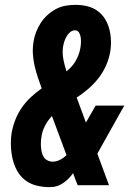

<svg xmlns="http://www.w3.org/2000/svg" viewBox="-20 -763 540 791"><path d="M184 8Q157 8 130.5 1.5Q104 -5 83.5 -21Q63 -37 50.5 -59.5Q38 -82 32 -108Q26 -134 25 -161.5Q24 -189 28 -216Q33 -243 43 -269Q53 -295 69.5 -319Q86 -343 107 -362.5Q128 -382 152 -399L151 -401Q151 -401 151 -401Q151 -401 151 -401Q143 -423 135.5 -445.5Q128 -468 122.5 -492Q117 -516 115.5 -540.5Q114 -565 118 -590Q121 -611 128.5 -630.5Q136 -650 147.5 -668Q159 -686 175.5 -701Q192 -716 211 -726Q230 -736 250.5 -739.5Q271 -743 291 -743Q316 -743 339 -737.5Q362 -732 380.5 -719Q399 -706 411.5 -686.5Q424 -667 430 -644.5Q436 -622 437 -597.5Q438 -573 434 -549Q429 -521 417 -493.5Q405 -466 386.5 -442Q368 -418 345 -398Q322 -378 296 -361Q297 -358 298 -355.5Q299 -353 300 -350L334 -258L374 -328H492L400 -164Q396 -156 391 -147.5Q386 -139 381 -130L429 0H300L290 -25L281 -50Q267 -29 246 -13Q225 3 201 7H194ZM254 -469Q265 -478 275 -489Q285 -500 292 -512.5Q299 -525 304 -538.5Q309 -552 311 -565Q313 -576 313.5 -587Q314 -598 312.5 -609Q311 -620 305.5 -629Q300 -638 289 -638Q278 -638 269 -630.5Q260 -623 254.5 -613.5Q249 -604 245.5 -593.5Q242 -583 240 -572Q236 -545 241 -519Q246 -493 254 -469ZM197 -97Q212 -97 227 -104.5Q242 -112 254 -124L194 -285Q177 -267 165.5 -245Q154 -223 151 -200Q149 -189 148.5 -177.5Q148 -166 149 -155.5Q150 -145 152.5 -134.5Q155 -124 160.5 -115.5Q166 -107 176 -102Q186 -97 197 -97Z"/></svg>

Font: Iosevka Curly XBdObl
Style: Regular
Weight: 800
Italic angle: -9°
Monospace: yes
Designer: Belleve Invis
Foundry: Belleve Invis
Version: Version 11.1.0; ttfautohint (v1.8.3)